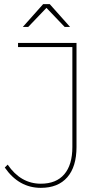

<svg xmlns="http://www.w3.org/2000/svg" viewBox="-20 -906 499 926"><path d="M204 -868 116 -776H90L188 -886H220L318 -776H292ZM67 -699H349V-197Q349 -102 304.5 -51Q260 0 177 0Q71 0 3 -98L17 -112Q80 -20 177 -20Q251 -20 290 -65.5Q329 -111 329 -197V-679H67Z"/></svg>

Font: Montserrat arm Thin
Style: Regular
Weight: 250
Designer: Julieta Ulanovsky
Foundry: Julieta Ulanovsky
Version: Version 6.000;PS 006.000;hotconv 1.0.88;makeotf.lib2.5.64775